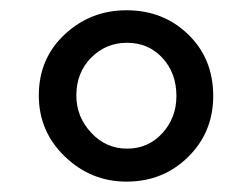

<svg xmlns="http://www.w3.org/2000/svg" viewBox="-20 -828 488 372"><path d="M225.1 -476.1Q156.2 -476.1 105.7 -524.7Q55.2 -573.2 55.2 -643.1Q55.2 -714.4 105.2 -761.2Q155.3 -808.1 225.1 -808.1Q296.4 -808.1 344.7 -761.2Q393.1 -714.4 393.1 -642.1Q393.1 -571.8 344.5 -523.9Q295.9 -476.1 225.1 -476.1ZM226.1 -540Q267.1 -540 294.4 -569.8Q321.8 -599.6 321.8 -642.1Q321.8 -686.5 294.7 -715.8Q267.6 -745.1 226.1 -745.1Q185.1 -745.1 156.5 -716.1Q127.9 -687 127.9 -643.1Q127.9 -601.6 156.7 -570.8Q185.5 -540 226.1 -540Z"/></svg>

Font: BioRhyme
Style: Regular
Weight: 400
Designer: Aoife Mooney
Foundry: Aoife Mooney Type
Version: Version 1.500;PS 001.500;hotconv 1.0.88;makeotf.lib2.5.64775